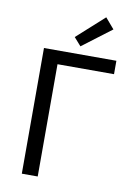

<svg xmlns="http://www.w3.org/2000/svg" viewBox="-95 -927 687 987"><g transform="rotate(10 249.0 -433.5)"><path d="M90 0V-656H468V-586H173V0ZM273 -697 236 -739 378 -867 425 -812Z"/></g></svg>

Font: SourceSansPro
Style: Book
Weight: 400
Designer: Paul D. Hunt
Foundry: Adobe Systems Incorporated
Version: Version 2.021;PS 2.000;hotconv 1.0.86;makeotf.lib2.5.63406